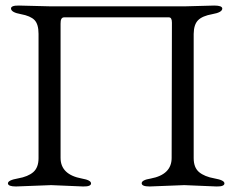

<svg xmlns="http://www.w3.org/2000/svg" viewBox="-20 -673 844 698"><path d="M527.8 -23.9Q604 -38.1 604 -99.1L605 -590.8Q605 -609.9 594.2 -609.9H212.9Q199.7 -609.9 200.2 -586.9V-99.1Q200.2 -38.1 277.8 -23.9Q311 -18.1 311 -6.3Q311 5.4 282.2 4.9L166 0L38.1 4.9Q9.3 4.9 8.8 -6.3Q8.8 -18.1 45.4 -24.4Q82 -30.8 101.1 -47.4Q120.1 -64 120.1 -98.1V-549.8Q120.1 -585 105.5 -600.1Q90.8 -615.2 55.7 -621.6Q20.5 -627.9 20 -642.1Q20 -653.3 48.8 -652.8L166 -649.9H649.9L758.8 -652.8Q787.6 -652.8 788.1 -642.1Q788.1 -627.9 752 -621.6Q715.8 -615.2 700.2 -599.6Q684.6 -584 684.1 -549.8V-98.1Q684.1 -64 703.6 -47.4Q723.6 -30.8 759.8 -24.4Q795.9 -18.1 795.9 -6.3Q795.9 5.4 767.1 4.9L649.9 0L523.9 4.9Q495.1 4.9 495.1 -6.8Q495.1 -18.6 527.8 -23.9Z"/></svg>

Font: EBGaramond
Style: Regular
Weight: 400
Version: Version 000.012g